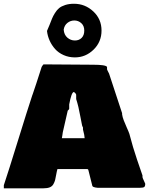

<svg xmlns="http://www.w3.org/2000/svg" viewBox="-36 -1020 792 1021"><path d="M213.9 -855.5Q219.7 -867.7 227.5 -887.7Q235.4 -907.7 240.7 -921.1Q246.1 -934.6 256.3 -950.9Q266.6 -967.3 278.6 -977.1Q290.5 -986.8 310.8 -993.4Q331.1 -1000 357.4 -1000Q416.5 -1000 460.2 -959.2Q503.9 -918.5 503.9 -857.4Q503.9 -797.4 461.7 -756.1Q419.4 -714.8 362.3 -714.8Q329.6 -714.8 302.2 -727.1Q274.9 -739.3 256.8 -759.5Q238.8 -779.8 227.8 -804.4Q216.8 -829.1 213.9 -855.5ZM302.7 -862.3Q304.7 -835 322.3 -819.8Q339.8 -804.7 362.3 -804.7Q384.3 -804.7 398.2 -818.6Q412.1 -832.5 412.1 -857.4Q412.1 -882.8 396.2 -897Q380.4 -911.1 359.4 -911.1Q338.9 -911.1 322.5 -898.2Q306.2 -885.3 302.7 -862.3ZM269.5 -121.1Q266.1 -109.9 262.9 -91.6Q259.8 -73.2 257.1 -62.7Q254.4 -52.2 248 -40.8Q241.7 -29.3 228.8 -23.9Q215.8 -18.6 195.3 -18.6H-15.6V-35.2Q10.3 -112.8 59.8 -273.4Q109.4 -434.1 136.7 -516.6V-515.6Q153.3 -563 185.5 -664.1Q186 -665 187 -666.5Q191.4 -673.8 195.3 -677.7L459 -675.8Q526.4 -675.8 533.2 -664.1V-651.4Q534.2 -647 543.9 -628.9Q591.3 -483.9 613.3 -418V-412.1Q615.2 -397.9 622.1 -379.9Q628.9 -361.8 638.4 -341.1Q647.9 -320.3 651.9 -308.6L671.4 -238.3Q688.5 -181.6 721.7 -86.9V-87.9V-78.1Q723.1 -71.3 729 -59.6Q734.9 -47.9 736.3 -43Q736.3 -29.3 730.7 -25.4Q725.1 -21.5 709 -21.5H482.4Q474.1 -22.5 471.7 -22.9Q469.2 -23.4 464.1 -24.9Q459 -26.4 456.8 -28.8Q454.6 -31.2 454.1 -35.2L435.5 -109.4Q433.6 -118.7 431.6 -119.9Q429.7 -121.1 419.9 -121.1ZM293 -294.9V-293ZM400.4 -353.5Q397.5 -367.2 391.8 -397.7Q386.2 -428.2 380.9 -450.9Q375.5 -473.6 369.1 -493.2V-516.6Q365.2 -526.9 355.5 -531.2V-530.3Q343.8 -527.8 332 -464.8V-441.4Q331.1 -438 327.6 -435.1Q324.2 -432.1 324.2 -431.6Q308.1 -360.4 297.9 -316.4Q297.9 -311.5 295.4 -299.3Q293 -287.1 293 -285.2H414.1Q414.1 -297.9 405.3 -331.1V-341.8Q404.8 -343.3 402.6 -347.4Q400.4 -351.6 400.4 -353.5Z"/></svg>

Font: Bowlby One SC
Style: Regular
Weight: 400
Width: 1
Version: Version 1.2